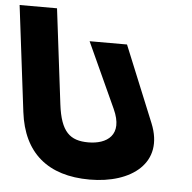

<svg xmlns="http://www.w3.org/2000/svg" viewBox="-71 -766 815 817"><g transform="rotate(5 336.0 -358.0)"><path d="M449.9 -587.5H290.1L417.3 -309.5C467.3 -200.5 400.2 -158.2 322 -158.2C243.8 -158.2 203.9 -192.2 189.5 -309.5L139.8 -715H-20L35.5 -262.8C56.8 -89.4 162.8 -1 341.3 -1C519.8 -1 650.1 -98.6 582.9 -262.8Z"/></g></svg>

Font: Hussar
Style: BdOpOblOne
Weight: 700
Foundry: Cannot Into Space Fonts
Version: Version 2.00